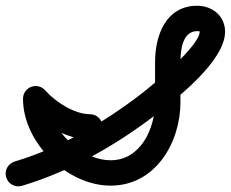

<svg xmlns="http://www.w3.org/2000/svg" viewBox="-65 -616 818 681"><path d="M12.9 43.1C12.9 43.1 12.9 43.1 12.9 43.1C187.2 -9.1 352.7 -104.4 495.9 -215.7C567.7 -271.5 733.3 -401.5 733.3 -503.6C733.3 -559.3 687.8 -595.6 634.5 -595.6C523 -595.6 485 -490.1 485 -395.5C485 -348.2 485 -300.8 485 -253.4C485 -161.1 434.4 -47.6 327.5 -47.6C222.1 -47.6 106.6 -159.2 106.6 -265.9C106.6 -290.8 86.4 -310.9 61.6 -310.9C36.7 -310.9 16.6 -290.8 16.6 -265.9C16.6 -109.6 172.6 42.4 327.5 42.4C486 42.4 575 -109.9 575 -253.4C575 -300.8 575 -348.2 575 -395.5C575 -435.3 580.9 -505.6 634.5 -505.6C641.8 -505.6 643.3 -504.7 643.3 -503.6C643.3 -453.3 477.7 -315.6 440.6 -286.7C306.3 -182.3 150.7 -92.1 -12.9 -43.1C-36.7 -36 -50.2 -10.9 -43.1 12.9C-36 36.7 -10.9 50.2 12.9 43.1ZM31.9 -299.8C13.2 -283.4 11.3 -255 27.7 -236.3C80.3 -176.2 171.8 -120.9 254.1 -120.9C279 -120.9 299.1 -141 299.1 -165.9C299.1 -190.7 279 -210.9 254.1 -210.9C198.3 -210.9 130.6 -255.3 95.4 -295.5C79.1 -314.2 50.6 -316.1 31.9 -299.8Z"/></svg>

Font: FRB American Cursive Guidelines Black
Style: Bold Italic
Weight: 900
Italic angle: -25°
Version: Version 2.0;Modular Font Editor K font №1